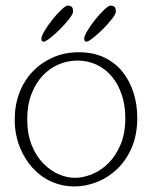

<svg xmlns="http://www.w3.org/2000/svg" viewBox="-20 -660 548 691"><path d="M474 -236Q474 -174 453.5 -127.5Q433 -81 400.5 -50.5Q368 -20 328 -4.5Q288 11 248 11Q204 11 165 -6.5Q126 -24 97 -56Q68 -88 50.5 -132.5Q33 -177 33 -230Q33 -282 50 -326.5Q67 -371 98 -403Q129 -435 171 -453.5Q213 -472 264 -472Q316 -472 355.5 -453Q395 -434 421 -401.5Q447 -369 460.5 -326.5Q474 -284 474 -236ZM259 -442Q223 -442 190.5 -428Q158 -414 133 -387Q108 -360 93 -321Q78 -282 78 -231Q78 -178 94 -138Q110 -98 135.5 -72Q161 -46 191 -33Q221 -20 250 -20Q278 -20 310 -32.5Q342 -45 369 -71.5Q396 -98 413.5 -138.5Q431 -179 431 -235Q431 -280 418.5 -318Q406 -356 383.5 -383.5Q361 -411 329 -426.5Q297 -442 259 -442ZM243 -618Q243 -610 229 -592Q215 -574 197 -556Q179 -538 161.5 -524Q144 -510 137 -510Q129 -510 129 -521Q129 -530 141 -550Q153 -570 169 -590Q185 -610 201 -625Q217 -640 224 -640Q232 -640 237.5 -636Q243 -632 243 -618ZM397 -618Q397 -610 383 -592Q369 -574 351 -556Q333 -538 315.5 -524Q298 -510 291 -510Q283 -510 283 -521Q283 -530 295 -550Q307 -570 323 -590Q339 -610 355 -625Q371 -640 378 -640Q386 -640 391.5 -636Q397 -632 397 -618Z"/></svg>

Font: Life Savers
Style: Regular
Weight: 400
Designer: Pablo Impallari, Rodrigo Fuenzalida, Brenda Gallo
Foundry: Pablo Impallari, Rodrigo Fuenzalida, Brenda Gallo
Version: Version 3.001; ttfautohint (v0.95) -l 8 -r 50 -G 200 -x 14 -